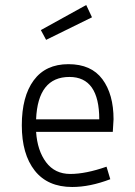

<svg xmlns="http://www.w3.org/2000/svg" viewBox="-20 -737 540 766"><path d="M433 -261 430 -211H124Q129 -136 164 -89.5Q199 -43 260.5 -43Q322 -43 405 -72L420 -22Q339 9 268 9Q170 9 118.5 -56.5Q67 -122 67 -237Q67 -352 114.5 -416.5Q162 -481 253 -481Q344 -481 388.5 -421Q433 -361 433 -261ZM257 -430Q131 -430 124 -261H376Q376 -430 257 -430ZM143 -617 324 -717 347 -668 164 -578Z"/></svg>

Font: Lekton
Style: Regular
Weight: 400
Designer: Paolo Mazzetti, Luciano Perondi, Raffaele Flato, Elena Papassissa, Emilio Macchia, Michela Povoleri, Tobias Seemiller, R
Version: Version 34.000